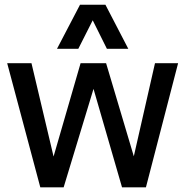

<svg xmlns="http://www.w3.org/2000/svg" viewBox="-20 -798 790 819"><path d="M151.9 1 10.7 -528.3H114.3L208.5 -130.4L323.7 -528.3H432.6L550.8 -131.3L641.1 -528.3H739.7L602.5 1H500.5L378.9 -418.9L251.5 1ZM223.1 -589.8 321.3 -777.8H429.7L527.3 -589.8H436L375.5 -711.4L314 -589.8Z"/></svg>

Font: Comme Medium
Style: Regular
Weight: 500
Version: Version 1.000;gftools[0.9.27]